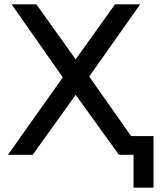

<svg xmlns="http://www.w3.org/2000/svg" viewBox="-20 -720 745 893"><path d="M149 -700H34L272 -360L17 0H132L332 -279L533 0H651L395 -364L632 -700H515L332 -444ZM694 -87H533V0H601V153H694Z"/></svg>

Font: ICO Headline
Style: Regular
Weight: 500
Designer: Julieta Ulanovsky
Foundry: Julieta Ulanovsky
Version: Version 7.200